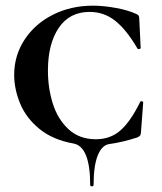

<svg xmlns="http://www.w3.org/2000/svg" viewBox="-20 -500 570 677"><path d="M310 152Q310 157 304 157Q298 157 298 152Q298 17 239 6Q166 -7 119 -45.5Q72 -84 51 -135Q30 -186 30 -236Q30 -304 66.5 -360Q103 -416 166.5 -448Q230 -480 308 -480Q345 -480 388.5 -472Q432 -464 460 -451Q467 -448 469 -444.5Q471 -441 471 -434L476 -331Q476 -328 471 -327Q466 -326 464 -330Q426 -395 386.5 -426.5Q347 -458 296 -458Q225 -458 187 -401.5Q149 -345 149 -251Q149 -189 166.5 -134Q184 -79 222 -44Q260 -9 318 -9Q369 -9 404.5 -40Q440 -71 474 -140Q475 -144 480 -143Q485 -142 485 -139L477 -33Q476 -25 474 -22Q472 -19 463 -15Q410 2 365 8Q339 12 324.5 48.5Q310 85 310 152Z"/></svg>

Font: Cormorant Unicase
Style: Bold
Weight: 700
Designer: Christian Thalmann (Catharsis Fonts)
Foundry: Catharsis Fonts
Version: Version 4.000